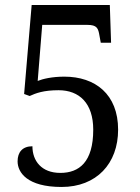

<svg xmlns="http://www.w3.org/2000/svg" viewBox="-20 -734 556 764"><path d="M225 10C364 10 450 -83 450 -218C450 -359 359 -429 236 -429C187 -429 150 -420 130 -412L148 -635H327C366 -635 371 -622 376 -591L381 -564H422L417 -714H106L76 -360L98 -352C122 -363 153 -375 213 -375C296 -375 351 -323 351 -218C351 -89 295 -46 220 -46C145 -46 109 -94 109 -152C70 -152 50 -129 50 -92C50 -48 88 10 225 10Z"/></svg>

Font: Noto Serif Bengali SemiCondensed
Style: Regular
Weight: 400
Width: 4
Designer: Juan Bruce, Universal Thirst, Indian Type Foundry and the Monotype Design Team.
Foundry: Monotype Imaging Inc.
Version: Version 2.003